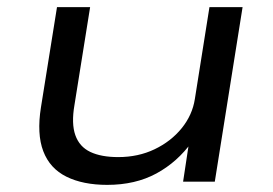

<svg xmlns="http://www.w3.org/2000/svg" viewBox="-20 -510 765 539"><path d="M281 9Q213 9 166.5 -14Q120 -37 101.5 -85.5Q83 -134 95 -209L140 -490H233L189 -215Q180 -163 191.5 -130.5Q203 -98 233.5 -83.5Q264 -69 312 -69Q368 -69 414 -91Q460 -113 490 -150Q520 -187 527 -232L568 -490H661L583 0H494L511 -112H519Q478 -55 419 -23Q360 9 281 9Z"/></svg>

Font: Nunito Sans 10pt Expanded
Style: Italic
Weight: 400
Width: 7
Italic angle: -9°
Designer: Vernon Adams
Foundry: Vernon Adams
Version: Version 3.101;gftools[0.9.27]